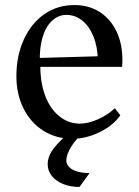

<svg xmlns="http://www.w3.org/2000/svg" viewBox="-20 -537 550 761"><path d="M45 -235Q45 -316 74.5 -380.5Q104 -445 156 -481Q208 -517 275 -517Q332 -517 375 -489.5Q418 -462 441.5 -413Q465 -364 465 -301Q465 -282 464 -272H122L140 -288Q138 -218 157 -163.5Q176 -109 213 -78Q250 -47 297 -47Q329 -47 368 -64Q407 -81 435 -108L457 -80Q428 -39 374.5 -13Q321 13 267 13Q203 13 152.5 -18.5Q102 -50 73.5 -106.5Q45 -163 45 -235ZM120 -307 372 -314 368 -297Q367 -351 350.5 -392Q334 -433 306 -455.5Q278 -478 243 -478Q211 -478 186 -454.5Q161 -431 148.5 -388.5Q136 -346 138 -291ZM169 114Q169 83 192 52.5Q215 22 258 -15H315Q284 10 263.5 42.5Q243 75 243 99Q243 114 254.5 125.5Q266 137 287 143Q308 149 335 149L295 204Q259 204 230.5 192.5Q202 181 185.5 160.5Q169 140 169 114Z"/></svg>

Font: Wittgenstein
Style: Regular
Weight: 400
Designer: Jörg Drees
Foundry: Jörg Drees
Version: Version 1.003;Glyphs 3.1.2 (3151)